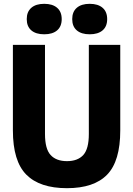

<svg xmlns="http://www.w3.org/2000/svg" viewBox="-20 -975 697 1005"><path d="M330.5 10Q188 10 117.8 -60.8Q47.5 -131.5 47.5 -292.5V-740H215.5V-273.5Q215.5 -195.5 245 -163.5Q274.5 -131.5 330.5 -131.5Q386.5 -131.5 415.8 -163.5Q445 -195.5 445 -273.5V-740H609.5V-292.5Q609.5 -131.5 540.8 -60.8Q472 10 330.5 10ZM449.5 -795.5Q406 -795.5 382 -816Q358 -836.5 358 -875Q358 -913.5 382 -934.2Q406 -955 449.5 -955Q493 -955 517 -934.2Q541 -913.5 541 -875Q541 -836.5 517 -816Q493 -795.5 449.5 -795.5ZM211.5 -795.5Q168 -795.5 144 -816Q120 -836.5 120 -875Q120 -913.5 144 -934.2Q168 -955 211.5 -955Q255 -955 279 -934.2Q303 -913.5 303 -875Q303 -836.5 279 -816Q255 -795.5 211.5 -795.5Z"/></svg>

Font: Encode Sans Condensed ExtraBold
Style: Regular
Weight: 800
Width: 3
Designer: Multiple Designers
Foundry: Impallari Type
Version: Version 3.000; ttfautohint (v1.8.3) -l 8 -r 50 -G 200 -x 14 